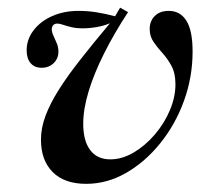

<svg xmlns="http://www.w3.org/2000/svg" viewBox="-20 -455 557 487"><path d="M198.4 11.3Q143.5 11.3 113.7 -18.5Q83.9 -48.4 83.9 -100.8Q83.9 -130.6 95.6 -161.7Q107.3 -192.7 129.4 -227.8Q151.6 -262.9 184.3 -304.4Q216.9 -346 258.9 -396Q243.5 -389.5 225 -386.3Q206.5 -383.1 188.7 -383.1Q174.2 -383.1 162.1 -385.9Q150 -388.7 140.7 -391.9Q131.5 -395.2 125.8 -395.2Q118.5 -395.2 114.9 -391.1Q111.3 -387.1 111.3 -380.6Q111.3 -373.4 115.7 -364.1Q120.2 -354.8 124.2 -344.8Q128.2 -334.7 128.2 -324.2Q128.2 -306.5 116.1 -294.8Q104 -283.1 85.5 -283.1Q67.7 -283.1 57.7 -294.8Q47.6 -306.5 47.6 -327.4Q47.6 -354.8 64.9 -377.8Q82.3 -400.8 112.1 -414.1Q141.9 -427.4 179.8 -427.4Q202.4 -427.4 225 -423.8Q247.6 -420.2 271.8 -413.7L284.7 -435.5L304.8 -424.2Q269.4 -370.2 244 -319.4Q218.5 -268.5 204.8 -223.4Q191.1 -178.2 191.1 -141.1Q191.1 -97.6 208.9 -74.2Q226.6 -50.8 259.7 -50.8Q289.5 -50.8 319 -68.1Q348.4 -85.5 372.6 -113.7Q396.8 -141.9 410.9 -175.4Q425 -208.9 425 -241.1Q425 -269.4 414.9 -287.9Q404.8 -306.5 391.9 -320.6Q379 -334.7 369.4 -348.8Q359.7 -362.9 359.7 -381.5Q359.7 -401.6 372.6 -414.5Q385.5 -427.4 408.1 -427.4Q437.1 -427.4 452.8 -402.4Q468.5 -377.4 468.5 -324.2Q468.5 -259.7 446.8 -199.6Q425 -139.5 386.7 -91.9Q348.4 -44.4 300 -16.5Q251.6 11.3 198.4 11.3Z"/></svg>

Font: Playfair 5pt SemiExpanded Light SemiBold
Style: Italic
Weight: 600
Italic angle: -15.6°
Version: Version 2.001;gftools[0.9.30]